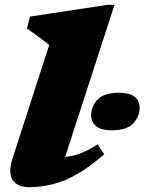

<svg xmlns="http://www.w3.org/2000/svg" viewBox="-20 -759 598 794"><path d="M183.5 -573Q174.5 -581 158.2 -593Q142 -605 124 -618Q106 -631 91.5 -641L104 -690.5L424 -739H453.5L225.5 -36.5L173 -111Q217.5 -106.5 252 -110.2Q286.5 -114 318 -127Q349.5 -140 383.5 -162L411 -121Q351 -68.5 298.5 -38.8Q246 -9 197.8 3Q149.5 15 102 15Q51 15 31.8 -15Q12.5 -45 33 -107.5ZM441 -220Q399 -220 378 -236.8Q357 -253.5 357 -281.5Q357 -320 384 -347.8Q411 -375.5 473 -375.5Q515 -375.5 536.2 -359Q557.5 -342.5 557.5 -314Q557.5 -276 530.2 -248Q503 -220 441 -220Z"/></svg>

Font: Newsreader 9pt ExtraBold
Style: Italic
Weight: 800
Italic angle: -17°
Designer: Hugues Gentile
Foundry: Production Type
Version: Version 1.003